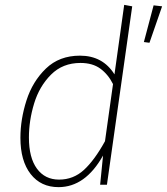

<svg xmlns="http://www.w3.org/2000/svg" viewBox="-20 -760 687 790"><path d="M524 -734 420 0H392L404 -120Q331 10 221 10Q148 10 106 -44Q64 -98 64 -193Q64 -269 89 -347Q114 -425 169 -478Q224 -531 309 -531Q403 -531 451 -454L491 -740ZM99 -194Q99 -111 132 -66Q165 -21 223 -21Q282 -21 325.5 -61Q369 -101 412 -179L445 -414Q425 -454 393 -477.5Q361 -501 311 -501Q238 -501 190 -453Q142 -405 120.5 -334.5Q99 -264 99 -194ZM647 -734 595 -584 572 -587 612 -738Z"/></svg>

Font: FiraGO UltraLight
Style: Italic
Weight: 200
Italic angle: -8°
Designer: bBox Type GmbH
Foundry: bBox Type GmbH
Version: Version 1.001